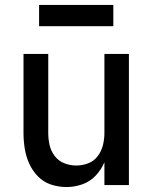

<svg xmlns="http://www.w3.org/2000/svg" viewBox="-20 -748 616 776"><path d="M249 8Q281 8 312.5 -3Q344 -14 366.5 -38Q389 -62 402 -92V0H501V-530H402V-210Q402 -186 396 -161.5Q390 -137 375 -117Q360 -97 336.5 -88Q313 -79 288 -79Q264 -79 240.5 -88Q217 -97 201.5 -117Q186 -137 180.5 -161.5Q175 -186 175 -210V-530H75V-210Q75 -179 80 -147.5Q85 -116 98 -87Q111 -58 133.5 -35Q156 -12 186.5 -2Q217 8 249 8ZM138 -642H438V-728H138Z"/></svg>

Font: Iosevka Sparkle Medium
Style: Regular
Weight: 500
Designer: Belleve Invis
Foundry: Belleve Invis
Version: Version 4.5.0; ttfautohint (v1.8.3)